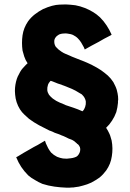

<svg xmlns="http://www.w3.org/2000/svg" viewBox="-20 -744 602 886"><path d="M415 -438.5Q422.9 -433.6 430.7 -429.7Q438.5 -424.8 446.3 -419.9Q462.9 -408.2 477.5 -395.5Q492.2 -381.8 502.9 -365.2Q507.8 -356.4 511.7 -347.7Q515.6 -339.8 518.6 -330.1Q519.5 -327.1 522.5 -313.5Q525.4 -299.8 525.4 -284.2Q525.4 -280.3 524.4 -277.3Q524.4 -273.4 524.4 -269.5Q523.4 -258.8 521.5 -248Q519.5 -237.3 516.6 -226.6Q512.7 -215.8 507.8 -206.1Q502.9 -196.3 497.1 -187.5Q491.2 -178.7 484.4 -169.9Q477.5 -162.1 469.7 -154.3Q473.6 -148.4 477.5 -141.6Q481.4 -134.8 484.4 -127.9Q488.3 -120.1 490.2 -112.3Q493.2 -103.5 495.1 -95.7Q502 -59.6 496.1 -23.4Q491.2 12.7 469.7 43Q456.1 61.5 439.5 75.2Q421.9 87.9 401.4 98.6Q382.8 107.4 363.3 112.3Q344.7 118.2 324.2 120.1Q321.3 120.1 318.4 121.1Q315.4 121.1 312.5 121.1Q307.6 121.1 299.8 122.1Q292 122.1 288.1 122.1Q258.8 121.1 231.4 117.2Q203.1 113.3 175.8 104.5Q157.2 96.7 141.6 86.9Q125 78.1 110.4 65.4Q91.8 46.9 78.1 26.4Q64.5 5.9 54.7 -18.6Q56.6 -19.5 58.6 -20.5Q60.5 -21.5 62.5 -22.5Q76.2 -30.3 89.8 -39.1Q103.5 -46.9 117.2 -54.7Q127 -59.6 135.7 -65.4Q145.5 -70.3 154.3 -75.2Q162.1 -80.1 170.9 -85Q178.7 -89.8 187.5 -94.7Q187.5 -94.7 187.5 -93.8Q189.5 -90.8 191.4 -83Q196.3 -71.3 202.1 -60.5Q208 -49.8 215.8 -40Q222.7 -34.2 228.5 -29.3Q235.4 -24.4 243.2 -20.5Q257.8 -14.6 270.5 -12.7Q283.2 -11.7 288.1 -11.7Q297.9 -12.7 306.6 -13.7Q315.4 -14.6 324.2 -17.6Q330.1 -19.5 335 -22.5Q339.8 -26.4 342.8 -31.2Q347.7 -38.1 349.6 -46.9Q351.6 -56.6 348.6 -65.4Q347.7 -67.4 346.7 -68.4Q345.7 -70.3 344.7 -72.3Q342.8 -75.2 340.8 -77.1Q338.9 -79.1 335.9 -80.1Q335.9 -81.1 335.9 -81.1Q335.9 -81.1 335.9 -81.1Q333 -84 329.1 -86.9Q325.2 -89.8 322.3 -92.8Q319.3 -94.7 317.4 -95.7Q315.4 -96.7 312.5 -98.6Q308.6 -99.6 304.7 -101.6Q300.8 -103.5 296.9 -104.5Q296.9 -104.5 296.9 -104.5Q296.9 -104.5 296.9 -104.5Q291 -107.4 285.2 -110.4Q278.3 -113.3 272.5 -116.2Q268.6 -118.2 264.6 -119.1Q260.7 -121.1 255.9 -123Q252 -124 248 -126Q244.1 -127 239.3 -128.9Q239.3 -128.9 239.3 -128.9Q239.3 -128.9 239.3 -128.9Q235.4 -130.9 231.4 -131.8Q227.5 -133.8 223.6 -135.7Q220.7 -136.7 218.8 -137.7Q216.8 -138.7 213.9 -139.6Q211.9 -139.6 210.9 -140.6Q210 -140.6 208 -141.6Q183.6 -153.3 160.2 -166Q136.7 -178.7 114.3 -195.3Q102.5 -205.1 91.8 -215.8Q81.1 -225.6 72.3 -239.3Q52.7 -270.5 49.8 -307.6Q48.8 -316.4 48.8 -324.2Q48.8 -352.5 57.6 -379.9Q61.5 -391.6 67.4 -401.4Q72.3 -412.1 79.1 -421.9Q85.9 -430.7 92.8 -437.5Q99.6 -445.3 107.4 -452.1Q102.5 -459 98.6 -466.8Q94.7 -474.6 91.8 -483.4Q89.8 -490.2 87.9 -497.1Q85.9 -503.9 84 -510.7Q79.1 -545.9 84 -581.1Q88.9 -615.2 109.4 -645.5Q123 -664.1 140.6 -677.7Q158.2 -691.4 178.7 -702.1Q222.7 -721.7 254.9 -722.7Q288.1 -723.6 282.2 -723.6Q305.7 -722.7 328.1 -719.7Q349.6 -715.8 372.1 -707Q391.6 -699.2 409.2 -688.5Q425.8 -678.7 441.4 -664.1Q459 -646.5 471.7 -627Q485.4 -606.4 495.1 -584Q493.2 -582 491.2 -581.1Q489.3 -580.1 487.3 -579.1Q473.6 -572.3 460.9 -565.4Q448.2 -558.6 435.5 -550.8Q426.8 -546.9 418.9 -542Q410.2 -537.1 402.3 -533.2Q394.5 -528.3 386.7 -524.4Q378.9 -520.5 371.1 -515.6Q370.1 -518.6 369.1 -520.5Q368.2 -523.4 367.2 -525.4Q361.3 -537.1 354.5 -547.9Q347.7 -558.6 338.9 -567.4Q334 -572.3 328.1 -576.2Q322.3 -580.1 316.4 -583Q307.6 -586.9 297.9 -587.9Q288.1 -589.8 282.2 -589.8Q274.4 -589.8 267.6 -588.9Q260.7 -587.9 252.9 -585Q249 -583 244.1 -579.1Q240.2 -576.2 237.3 -572.3Q229.5 -562.5 230.5 -550.8Q230.5 -539.1 237.3 -528.3Q243.2 -521.5 250 -515.6Q256.8 -510.7 264.6 -504.9Q273.4 -499 283.2 -495.1Q292 -491.2 301.8 -487.3Q306.6 -485.4 312.5 -482.4Q317.4 -480.5 322.3 -478.5Q330.1 -475.6 336.9 -472.7Q343.8 -469.7 351.6 -466.8Q352.5 -466.8 354.5 -465.8Q355.5 -465.8 357.4 -464.8Q369.1 -460 380.9 -455.1Q392.6 -449.2 404.3 -444.3Q407.2 -442.4 409.2 -441.4Q412.1 -439.5 415 -438.5ZM262.7 -353.5Q254.9 -355.5 247.1 -358.4Q239.3 -361.3 232.4 -364.3Q227.5 -366.2 222.7 -368.2Q218.8 -370.1 213.9 -371.1Q211.9 -370.1 210.9 -368.2Q209 -366.2 208 -364.3Q205.1 -361.3 204.1 -358.4Q202.1 -355.5 201.2 -351.6Q197.3 -339.8 198.2 -328.1Q199.2 -317.4 206.1 -306.6Q210 -301.8 213.9 -297.9Q218.8 -293 223.6 -289.1Q239.3 -277.3 255.9 -270.5Q271.5 -263.7 272.5 -263.7Q277.3 -261.7 277.3 -261.7Q277.3 -261.7 283.2 -258.8Q292 -255.9 300.8 -252.9Q309.6 -250 318.4 -247.1Q329.1 -243.2 339.8 -239.3Q350.6 -235.4 360.4 -230.5Q362.3 -232.4 364.3 -234.4Q366.2 -236.3 367.2 -238.3Q369.1 -241.2 370.1 -244.1Q372.1 -247.1 373 -251Q377 -262.7 376 -275.4Q374 -288.1 366.2 -298.8Q362.3 -303.7 357.4 -308.6Q351.6 -312.5 345.7 -315.4Q329.1 -326.2 311.5 -334Q293.9 -341.8 275.4 -348.6Q272.5 -349.6 269.5 -350.6Q265.6 -351.6 262.7 -353.5Z"/></svg>

Font: LeFont
Style: Bold
Weight: 800
Designer: Leryon MEDIA
Version: Version 1.0